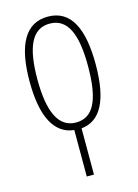

<svg xmlns="http://www.w3.org/2000/svg" viewBox="-118 -604 647 902"><g transform="rotate(-15 206.0 -152.5)"><path d="M189 234H224V9C319 0 366 -91 366 -265C366 -437 319 -539 206 -539C97 -539 45 -444 45 -267C45 -95 94 -2 189 8ZM207 -24C122 -24 83 -108 83 -267C83 -421 119 -505 206 -505C296 -505 329 -416 329 -266C329 -101 291 -24 207 -24Z"/></g></svg>

Font: Noto Sans ExtraCondensed ExtraLight
Style: Regular
Weight: 200
Width: 2
Designer: Monotype Design Team
Foundry: Monotype Imaging Inc.
Version: Version 2.013